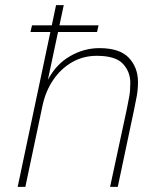

<svg xmlns="http://www.w3.org/2000/svg" viewBox="-20 -730 640 750"><path d="M49 0 199 -710H229L167 -418Q199 -479 253.5 -510.5Q308 -542 368 -542Q448 -542 483.5 -504Q519 -466 519 -410Q519 -380 514 -353.5Q509 -327 503 -298L440 0H410L475 -302Q481 -331 485 -353.5Q489 -376 489 -406Q489 -450 460 -481Q431 -512 358 -512Q305 -512 261.5 -487Q218 -462 188 -418Q158 -374 146 -317L79 0ZM99 -605 105 -631H365L359 -605Z"/></svg>

Font: Geist Mono Thin
Style: Italic
Weight: 100
Italic angle: -12°
Monospace: yes
Designer: Basement.studio, Andrés Briganti, Mateo Zaragoza
Foundry: Basement.studio, Vercel, Andrés Briganti, Guido Ferreyra, Mateo Zaragoza
Version: Version 1.500; ttfautohint (v1.8.4.7-5d5b)